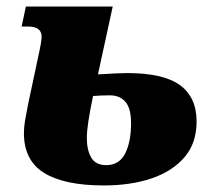

<svg xmlns="http://www.w3.org/2000/svg" viewBox="-20 -556 655 586"><path d="M297 10Q177 10 115 -28Q53 -66 53 -150Q53 -168 56.5 -188.5Q60 -209 66 -239L96 -380Q107 -429 107 -444Q107 -475 66 -475H46L59 -536H324L279 -329Q314 -331 334.5 -332Q355 -333 368 -333Q479 -333 529.5 -296Q580 -259 580 -185Q580 -119 543 -76Q506 -33 442.5 -11.5Q379 10 297 10ZM304 -52Q344 -52 362 -87.5Q380 -123 380 -180Q380 -225 363 -245Q346 -265 315 -265Q288 -265 264 -263Q245 -173 245 -135Q245 -98 258.5 -75Q272 -52 304 -52Z"/></svg>

Font: Noto Serif Black
Style: Italic
Weight: 900
Italic angle: -12°
Designer: Monotype Design Team
Foundry: Monotype Imaging Inc.
Version: Version 2.013